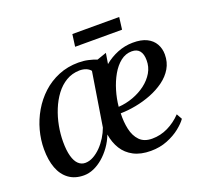

<svg xmlns="http://www.w3.org/2000/svg" viewBox="-122 -836 1048 988"><g transform="rotate(-20 402.0 -342.0)"><path d="M497.5 -543.5 488 -485.5Q521 -513 560.8 -529Q600.5 -545 644 -545.5Q691 -546 720.8 -531.2Q750.5 -516.5 765.2 -490.5Q780 -464.5 780 -432.5Q780 -390 760.5 -356.8Q741 -323.5 707.2 -299Q673.5 -274.5 632 -258.2Q590.5 -242 546.8 -233.8Q503 -225.5 463 -225Q461 -178.5 470 -137.8Q479 -97 503.2 -72Q527.5 -47 571.5 -47Q617 -47 658 -67Q699 -87 732 -121.5L749 -91Q734.5 -70 705 -46.5Q675.5 -23 634.2 -6.5Q593 10 543.5 10Q488.5 10 450.2 -10Q412 -30 390.2 -65Q368.5 -100 361 -146Q348 -112 327.5 -83.5Q307 -55 282.5 -34Q258 -13 231 -1.2Q204 10.5 177 10.5Q128 10.5 94.8 -13.8Q61.5 -38 45 -82Q28.5 -126 28.5 -186Q28.5 -237 42.2 -288.2Q56 -339.5 83 -385.8Q110 -432 148.8 -467.8Q187.5 -503.5 237.5 -524.2Q287.5 -545 347 -545Q375.5 -545 400.8 -539.2Q426 -533.5 445.5 -525.5ZM351.5 -187.5 398.5 -481Q389.5 -492.5 374 -498.8Q358.5 -505 338 -505Q297.5 -504 265 -484.8Q232.5 -465.5 208 -432.8Q183.5 -400 167 -359.2Q150.5 -318.5 142.2 -274.5Q134 -230.5 134 -188.5Q134 -140.5 142.8 -109.2Q151.5 -78 167.5 -62.8Q183.5 -47.5 205 -47.5Q227.5 -47.5 249.8 -59.8Q272 -72 291.8 -92.2Q311.5 -112.5 327 -137.5Q342.5 -162.5 351.5 -187.5ZM624.5 -505.5Q591 -505.5 563.2 -483.8Q535.5 -462 515 -426Q494.5 -390 481.5 -346.5Q468.5 -303 464.5 -260Q505.5 -262.5 544.5 -276.8Q583.5 -291 614.5 -314.5Q645.5 -338 663.8 -369Q682 -400 681.5 -436.5Q681.5 -470.5 667.2 -488Q653 -505.5 624.5 -505.5ZM368.5 -693.5H625L616.5 -627H359.5Z"/></g></svg>

Font: Merriweather 72pt
Style: Italic
Weight: 400
Italic angle: -7.8°
Version: Version 2.101